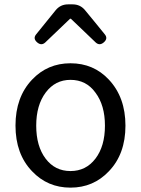

<svg xmlns="http://www.w3.org/2000/svg" viewBox="-20 -847 646 880"><path d="M303 13Q198 13 127 -62Q51 -141 51 -271.5Q51 -402 127 -482Q198 -557 303 -557Q409 -557 479 -482Q555 -401 555 -271Q555 -141 479 -62Q408 13 303 13ZM303 -63Q374 -63 417.5 -120Q461 -177 461 -271Q461 -365 417 -423Q375 -481 303 -481Q233 -481 189.5 -423Q146 -365 146 -271Q146 -177 189 -120Q232 -63 303 -63ZM146 -690 235 -800Q257 -827 292 -827H313Q348 -827 370 -800L412 -749L460 -690Q476 -671 456.5 -653.5Q437 -636 419 -652L305 -761H301L187 -652Q169 -636 149.5 -653.5Q130 -671 146 -690Z"/></svg>

Font: GenSenRounded TW R
Style: Regular
Weight: 400
Version: Version 1.501;PS 1;hotconv 16.6.51;makeotf.lib2.5.65220